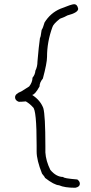

<svg xmlns="http://www.w3.org/2000/svg" viewBox="-20 -701 430 903"><path d="M328.1 -681.2Q343.8 -681.2 347.7 -659.7Q347.7 -641.6 296.9 -628.4Q288.1 -622.6 261.7 -612.8Q230.5 -587.9 226.6 -573.7Q201.2 -504.9 201.2 -433.1Q201.2 -404.8 181.6 -331.5Q166 -313 166 -294.4Q144.5 -256.3 132.8 -255.4V-253.4Q169.4 -229.5 183.6 -192.9Q193.4 -159.2 193.4 -13.2V16.1Q195.8 55.7 216.8 98.1Q244.6 131.3 277.3 131.3Q277.3 137.7 343.8 143.1Q355.5 151.9 355.5 162.6Q355.5 178.2 334 182.1Q283.7 182.1 257.8 170.4Q234.4 168.9 191.4 135.3Q191.4 131.8 177.7 115.7Q152.3 51.8 152.3 12.2V-17.1Q152.3 -185.1 134.8 -196.8Q121.1 -212.4 101.6 -224.1Q81.1 -222.2 68.4 -222.2Q50.8 -228.5 50.8 -243.7Q50.8 -259.8 80.1 -271L117.2 -294.4Q132.8 -314.5 132.8 -335.4Q145 -349.6 146.5 -368.7Q156.2 -387.7 156.2 -411.6Q162.1 -482.4 168 -522.9Q170.9 -522.9 175.8 -560.1Q182.1 -568.8 189.5 -595.2Q217.3 -640.1 263.7 -659.7Q316.9 -681.2 328.1 -681.2Z"/></svg>

Font: CEF Fonts CJK
Style: Regular
Weight: 400
Designer: PartyBoss (派对大魔王)
Version: Release 2.25